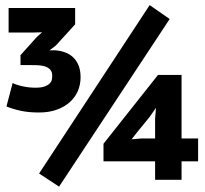

<svg xmlns="http://www.w3.org/2000/svg" viewBox="-20 -693 790 741"><path d="M4.9 0ZM116.7 -354.5Q139.6 -354.5 152.6 -359.4Q165.5 -364.3 172.1 -371.1Q178.7 -377.9 180.2 -386Q181.6 -394 181.6 -400.4Q181.6 -416.5 173.1 -425Q164.6 -433.6 151.6 -437.3Q138.7 -440.9 123.5 -441.4Q108.4 -441.9 94.7 -441.9H59.1V-480L122.1 -550.3L142.6 -568.4L106.9 -567.4H13.2V-662.1H270V-599.1L195.8 -517.6L170.9 -498.5L190.9 -499Q213.4 -497.6 231.7 -490.7Q250 -483.9 263.2 -470.9Q276.4 -458 283.7 -439.2Q291 -420.4 291 -395Q291 -365.7 280 -340.8Q269 -315.9 248 -297.6Q227.1 -279.3 197.3 -269Q167.5 -258.8 130.4 -258.8Q90.3 -258.8 60.1 -265.4Q29.8 -272 4.9 -282.2L28.8 -372.6Q43 -365.2 67.4 -359.9Q91.8 -354.5 116.7 -354.5ZM557.6 -673.3 634.8 -619.6 208 27.3 130.9 -23.4ZM744.6 -70.3H680.7V1H578.6V-70.3H379.4V-138.2L589.8 -403.8H680.7V-158.7H744.6ZM578.6 -235.4 582 -276.9 557.1 -241.2 508.3 -181.6 487.8 -155.3 526.4 -158.7H578.6Z"/></svg>

Font: PT Astra Sans
Style: Bold
Weight: 700
Designer: A.Korolkova, I. Chaeva
Foundry: ParaType Ltd
Version: Version 1.001; ttfautohint (v1.6)